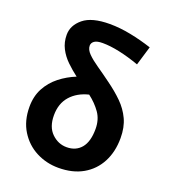

<svg xmlns="http://www.w3.org/2000/svg" viewBox="-148 -918 913 1038"><g transform="rotate(20 308.0 -399.0)"><path d="M308 14Q239 14 180 -16.5Q121 -47 85 -105Q49 -163 49 -243Q49 -304 74 -350.5Q99 -397 141 -430Q183 -463 233 -483Q200 -508 170.5 -536.5Q141 -565 123 -600Q105 -635 105 -678Q105 -732 153.5 -772Q202 -812 305 -812Q363 -812 426 -799.5Q489 -787 550 -767L517 -657Q455 -679 401 -690.5Q347 -702 304 -702Q271 -702 256.5 -691.5Q242 -681 242 -665Q242 -642 264.5 -619.5Q287 -597 323.5 -572Q360 -547 402 -516Q452 -480 489.5 -443Q527 -406 548.5 -360Q570 -314 570 -252Q570 -173 538.5 -113Q507 -53 448.5 -19.5Q390 14 308 14ZM330 -415Q265 -399 227 -356Q189 -313 189 -245Q189 -178 226 -142Q263 -106 312 -106Q365 -106 395.5 -142.5Q426 -179 426 -252Q426 -306 399 -344.5Q372 -383 330 -415Z"/></g></svg>

Font: Source Han Sans TC
Style: Bold
Weight: 700
Designer: Ryoko NISHIZUKA Ë•øÂ°öÊ∂ºÂ≠ê (kana, bopomofo & ideographs); Paul D. Hunt (Latin, Greek & Cyrillic); Sandoll Communicatio
Foundry: Adobe
Version: Version 2.004;hotconv 1.0.118;makeotfexe 2.5.65603